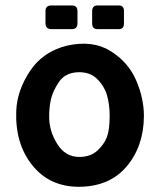

<svg xmlns="http://www.w3.org/2000/svg" viewBox="-20 -677 589 712"><path d="M270.7 15.7Q162.7 15 99 -65.2Q35.3 -145.3 40.3 -266.7Q43.7 -342.3 91.5 -414Q139.3 -485.7 228.3 -507.7Q323.7 -529 389.7 -487.8Q455.7 -446.7 484.7 -379.5Q513.7 -312.3 513.7 -246.7Q513 -134.7 449.5 -59.5Q386 15.7 270.7 15.7ZM273.7 -95Q315.3 -95 340.5 -118Q365.7 -141 376.2 -168Q386.7 -195 386.7 -248Q386.7 -288 377.2 -322.3Q367.7 -356.7 340 -384.2Q312.3 -411.7 265.7 -409Q221 -406 198.8 -373.3Q176.7 -340.7 169.5 -311.2Q162.3 -281.7 162.3 -244Q162.3 -191 192.2 -143.2Q222 -95.3 273.7 -95ZM321.7 -590V-636Q322.3 -656.7 341.3 -656.7H419.7Q440.3 -657.3 439.7 -635V-590.3Q439.7 -569 420.7 -569H341.3Q321.7 -569 321.7 -590ZM148.7 -590.7V-635.7Q148.7 -656.7 170 -656.7H246.7Q267.3 -656.7 267.3 -635V-590.7Q267.3 -569 246.7 -569H171Q148.7 -569 148.7 -590.7Z"/></svg>

Font: Vivano Light
Style: Regular
Weight: 300
Designer: Joe Prince, Josias Burgherr
Version: Version 2.064;September 19, 2022;FontCreator 14.0.0.2877 64-